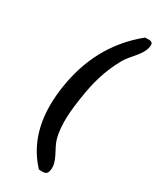

<svg xmlns="http://www.w3.org/2000/svg" viewBox="-234 -816 880 1072"><g transform="rotate(30 206.5 -280.0)"><path d="M103 -280C75 -98 102 62 218 187C221 187 235 188 238 188C264 188 273 181 277 155C286 98 236 45 221 -7C197 -91 208 -190 222 -280C237 -380 262 -473 315 -567C343 -617 403 -659 412 -715C416 -741 409 -748 383 -748C380 -748 366 -747 363 -747C209 -622 131 -461 103 -280Z"/></g></svg>

Font: Asimov Print
Style: Regular
Weight: 500
Designer: Google
Version: Version 2.000980: 2014